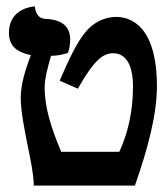

<svg xmlns="http://www.w3.org/2000/svg" viewBox="-20 -582 526 602"><path d="M45 -276C45 -232 57 -176 67 -124C76 -80 85 -39 86 0H403C445 -120 472 -225 472 -311C472 -497 393 -529 344 -529C305 -529 272 -509 251 -485C221 -450 197 -398 167 -329L224 -304C276 -395 303 -415 335 -415C375 -415 397 -378 397 -310C397 -231 380 -161 354 -106H172C141 -179 120 -244 120 -308C120 -335 130 -373 140 -407C156 -407 174 -410 193 -416C198 -430 200 -445 200 -458C200 -500 173 -521 121 -523C103 -524 92 -537 89 -562C89 -562 8 -559 8 -479C8 -436 35 -418 77 -409C59 -364 45 -315 45 -276Z"/></svg>

Font: Libertinus Serif Semibold
Style: Regular
Weight: 600
Designer: Philipp H. Poll, Khaled Hosny
Foundry: Caleb Maclennan
Version: Version 7.050;RELEASE